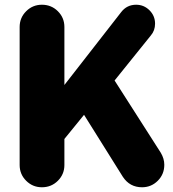

<svg xmlns="http://www.w3.org/2000/svg" viewBox="-20 -783 730 811"><path d="M157 8Q118 8 90.5 -19.5Q63 -47 63 -86V-669Q63 -708 90.5 -735.5Q118 -763 157 -763Q197 -763 224.5 -735.5Q252 -708 252 -669V-424L492 -732Q516 -763 555 -763Q588 -763 611.5 -739.5Q635 -716 635 -683Q635 -654 617 -633L464 -443L659 -138Q674 -113 674 -87Q674 -47 646.5 -19.5Q619 8 580 8Q528 8 499 -36L335 -298L252 -196V-86Q252 -47 224.5 -19.5Q197 8 157 8Z"/></svg>

Font: Jellee Roman
Style: Regular
Weight: 400
Designer: Alfredo Marco Pradil
Foundry: Alfredo Marco Pradil
Version: Version 1.016;PS 001.016;hotconv 1.0.88;makeotf.lib2.5.64775